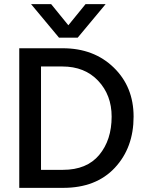

<svg xmlns="http://www.w3.org/2000/svg" viewBox="-20 -907 707 927"><path d="M285 0H73V-674H283Q433 -674 529 -581Q625 -488 625 -344Q625 -194 534.5 -97Q444 0 285 0ZM281 -586H178V-87H284Q399 -87 459 -159Q519 -231 519 -344Q519 -448 454 -517Q389 -586 281 -586ZM355 -725H265L130 -887H227L310 -785L393 -887H490Z"/></svg>

Font: Hind Madurai Medium
Style: Regular
Weight: 500
Designer: Jyotish Sonowal
Foundry: Indian Type Foundry
Version: Version 1.001;PS 1.0;hotconv 1.0.86;makeotf.lib2.5.63406; tt